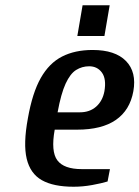

<svg xmlns="http://www.w3.org/2000/svg" viewBox="-20 -700 530 730"><path d="M260 10Q183 10 139 -15Q95 -40 81.5 -96.5Q68 -153 86 -250Q103 -347 135 -403.5Q167 -460 216 -485Q265 -510 332 -510Q418 -510 459 -468Q500 -426 487 -353Q474 -281 420.5 -244Q367 -207 273 -207H188Q173 -124 198 -90.5Q223 -57 291 -57H398L389 -10Q366 -3 330.5 3.5Q295 10 260 10ZM199 -273H284Q321 -273 345.5 -294.5Q370 -316 377 -353Q385 -400 367.5 -424Q350 -448 319 -448Q292 -448 269.5 -434Q247 -420 229.5 -382Q212 -344 199 -273ZM274 -563 294 -680H397L377 -563Z"/></svg>

Font: Cuprum SemiBold
Style: Italic
Weight: 600
Italic angle: -10°
Version: Version 3.000